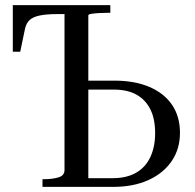

<svg xmlns="http://www.w3.org/2000/svg" viewBox="-20 -730 760 750"><path d="M422 0H146V-30H152Q184 -30 208 -37Q232 -44 232 -66V-675H205Q162 -675 135.5 -669.5Q109 -664 96 -652Q83 -640 78 -619L59 -528H30V-710H411V-680H402Q385 -680 367 -679Q349 -678 337 -676Q325 -674 325 -670V-34H420Q475 -34 512 -55.5Q549 -77 567.5 -117Q586 -157 586 -210Q586 -265 567.5 -302.5Q549 -340 513.5 -360Q478 -380 425 -380H285V-415H427Q506 -415 563.5 -390.5Q621 -366 652 -320.5Q683 -275 683 -211Q683 -148 650.5 -100.5Q618 -53 559.5 -26.5Q501 0 422 0Z"/></svg>

Font: Roboto Serif 144pt
Style: Regular
Weight: 400
Version: Version 1.008